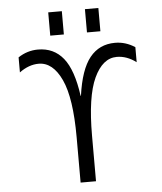

<svg xmlns="http://www.w3.org/2000/svg" viewBox="-61 -990 878 1043"><g transform="rotate(-5 378.0 -468.5)"><path d="M441.4 -809.6V-936.5H514.6V-809.6ZM241.2 -809.6V-936.5H315.4V-809.6ZM419.9 -247.1V0H335.9V-247.1Q335.9 -460.9 289.1 -562Q242.2 -663.1 165 -663.1Q111.3 -663.1 59.6 -625V-707Q109.4 -740.2 168 -740.2Q253.9 -740.2 305.7 -676.3Q357.4 -612.3 377 -469.7H378.9Q398.4 -611.3 450.2 -675.8Q502 -740.2 587.9 -740.2Q645.5 -740.2 696.3 -707V-625Q645.5 -663.1 590.8 -663.1Q513.7 -663.1 466.8 -562Q419.9 -460.9 419.9 -247.1Z"/></g></svg>

Font: Gen Shin Gothic Normal
Style: Regular
Weight: 300
Designer: [Source Han Sans]
Ryoko NISHIZUKA  (kana & ideographs); Paul D. Hunt (Latin, Greek & Cyrillic); Wenlong ZHANG  (bopomofo
Version: Version 1.002.20150607